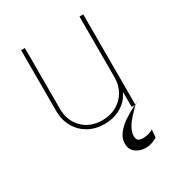

<svg xmlns="http://www.w3.org/2000/svg" viewBox="-181 -663 931 1004"><g transform="rotate(-30 284.0 -161.0)"><path d="M448.9 -179V-545.5H471.6V0H448.9V-86.6H446Q426.8 -44 383 -18.5Q339.1 7.1 282.7 7.1Q228 7.1 186.1 -16.7Q144.2 -40.5 120.4 -82.4Q96.6 -124.3 96.6 -179V-545.5H119.3V-179Q119.3 -106.5 164.8 -61.1Q210.2 -15.6 282.7 -15.6Q331 -15.6 368.4 -36.6Q405.9 -57.5 427.4 -94.5Q448.9 -131.4 448.9 -179ZM407.7 223Q366.8 222.3 341.4 198.9Q316.1 175.4 323.9 129.3Q332.7 93.4 373 58.8Q413.4 24.1 507.1 -18.5L471.6 0Q451.3 20.6 430.8 43Q410.2 65.3 396.3 89.3Q382.5 113.3 382.1 139.2Q382.5 153.4 389.2 162.3Q396 171.2 421.9 171.9Q441.8 171.2 457.6 165.8Q473.4 160.5 481.5 154.8L477.3 201.7Q466.3 208.5 448.7 215.4Q431.1 222.3 407.7 223Z"/></g></svg>

Font: Inter UI Thin
Style: Regular
Weight: 100
Designer: Rasmus Andersson
Foundry: rsms
Version: 3.2;8d6f07862